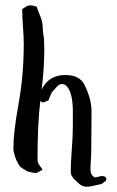

<svg xmlns="http://www.w3.org/2000/svg" viewBox="-20 -704 439 722"><path d="M63.5 -669.9Q66.4 -671.9 74.7 -677.2Q83 -682.6 89.8 -683.6Q96.7 -683.6 99.6 -683.6Q102.5 -683.6 108.4 -681.6Q114.3 -679.7 118.2 -678.7Q121.1 -668 127.4 -653.3Q133.8 -638.7 137.2 -626.5Q140.6 -614.3 140.6 -600.6Q140.6 -587.9 143.6 -571.3Q146.5 -554.7 146.5 -516.6Q146.5 -449.2 136.7 -367.2Q163.1 -421.9 225.6 -421.9Q281.2 -421.9 298.8 -382.8Q324.2 -331.1 324.2 -284.2Q324.2 -256.8 323.7 -213.4Q323.2 -169.9 323.2 -142.6Q323.2 -127 321.8 -104.5Q320.3 -82 320.3 -66.4Q320.3 -46.9 333 -39.1Q335 -35.2 347.2 -38.6Q359.4 -42 362.3 -42Q379.9 -42 379.9 -30.3Q379.9 -26.4 377 -23.4Q374 -20.5 368.7 -17.1Q363.3 -13.7 361.3 -11.7Q353.5 -10.7 342.3 -7.8Q331.1 -4.9 322.3 -3.4Q313.5 -2 303.7 -2Q288.1 -2 273.4 -16.6Q272.5 -17.6 265.6 -23.9Q258.8 -30.3 257.3 -32.2Q255.9 -34.2 252 -39.6Q248 -44.9 247.1 -49.3Q246.1 -53.7 246.1 -59.6Q246.1 -91.8 250 -142.6Q253.9 -193.4 253.9 -226.6V-287.1Q253.9 -315.4 249 -339.8Q240.2 -379.9 218.8 -387.7Q218.8 -387.7 211.9 -387.7Q208 -387.7 204.6 -386.2Q201.2 -384.8 197.8 -381.8Q194.3 -378.9 192.4 -376.5Q190.4 -374 186.5 -369.6Q182.6 -365.2 180.7 -363.3Q175.8 -358.4 172.9 -352.5Q169.9 -346.7 167 -338.9Q164.1 -331.1 162.1 -326.2Q158.2 -325.2 152.8 -322.8Q147.5 -320.3 145 -319.3Q142.6 -318.4 136.7 -320.3Q133.8 -322.3 131.8 -325.2Q121.1 -242.2 121.1 -103.5Q121.1 -95.7 124 -89.8Q127 -84 132.3 -77.1Q137.7 -70.3 139.6 -65.4Q136.7 -64.5 128.4 -59.1Q120.1 -53.7 114.3 -53.7Q107.4 -53.7 96.7 -56.2Q85.9 -58.6 83 -59.6Q79.1 -62.5 71.8 -66.4Q64.5 -70.3 59.6 -74.2Q54.7 -78.1 50.8 -84Q30.3 -120.1 30.3 -147.5Q30.3 -206.1 49.8 -313.5Q69.3 -420.9 69.3 -539.1Q69.3 -564.5 66.4 -604.5Q63.5 -644.5 63.5 -669.9Z"/></svg>

Font: Shelly2023
Style: Regular
Weight: 400
Version: Version 0.2